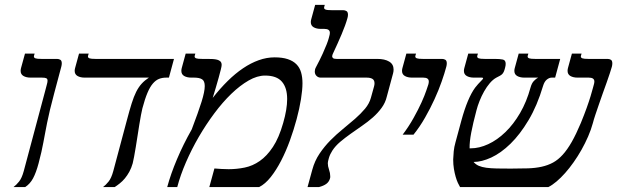

<svg xmlns="http://www.w3.org/2000/svg" viewBox="-20 -757 2519 777"><path d="M136.2 -96.2Q126 -58.1 113.8 -35.4Q101.6 -12.7 82 0H34.7Q45.9 -8.3 57.1 -22.2Q68.4 -36.1 76.2 -64.9L162.6 -388.2Q166.5 -403.8 169.4 -414.1Q172.4 -424.3 172.4 -430.2Q172.4 -438 167.2 -440.4Q162.1 -442.9 149.4 -442.9H104Q86.4 -442.9 75 -449.5Q63.5 -456.1 63.5 -470.2Q63.5 -475.1 64.9 -481L81.1 -540H120.1L117.7 -531.7Q117.2 -530.8 117.2 -528.3Q117.2 -523.4 123.3 -521Q129.4 -518.6 147.9 -518.6H210.9Q218.3 -518.6 224.1 -515.1Q230 -511.7 230 -500.5Q230 -494.1 228 -486.8L199.2 -378.9Q189 -340.8 182.1 -312Q175.3 -283.2 170.7 -260.3Q166 -237.3 162.6 -218.3Q159.2 -199.2 155.5 -180.7Q151.9 -162.1 147.5 -141.8Q143.1 -121.6 136.2 -96.2Z M684.1 -518.6 663.6 -442.9H652.8Q636.7 -442.9 623.5 -437.7Q610.4 -432.6 598.6 -418.9Q586.9 -405.3 576.7 -381.1Q566.4 -356.9 556.2 -318.4Q553.7 -308.6 550.5 -291.3Q547.4 -273.9 543.7 -252.2Q540 -230.5 536.6 -207Q533.2 -183.6 529.5 -162.1Q525.9 -140.6 522.7 -123Q519.5 -105.5 517.1 -96.2Q511.7 -77.1 503.4 -62Q495.1 -46.9 485.4 -35.2Q475.6 -23.4 464.8 -14.9Q454.1 -6.3 444.3 0H397Q408.2 -8.3 419.4 -22.2Q430.7 -36.1 438.5 -64.9L493.2 -269.5Q503.9 -310.1 512.7 -338.1Q521.5 -366.2 531.2 -385.5Q541 -404.8 553.2 -418.2Q565.4 -431.6 582.5 -442.9H322.8Q305.2 -442.9 293.7 -449.5Q282.2 -456.1 282.2 -470.2Q282.2 -475.1 283.7 -481L299.8 -540H338.9L336.4 -531.7Q335.9 -530.8 335.9 -528.3Q335.9 -523.4 342 -521Q348.1 -518.6 366.7 -518.6Z M756.3 -234.4Q782.7 -303.7 795.7 -345.2Q808.6 -386.7 808.6 -408.7Q808.6 -429.2 797.9 -436Q787.1 -442.9 765.6 -442.9H754.4Q736.8 -442.9 725.3 -449.5Q713.9 -456.1 713.9 -470.2Q713.9 -475.1 715.3 -481L731.4 -540H770.5L768.1 -531.7Q767.6 -530.8 767.6 -528.3Q767.6 -523.4 773.7 -521Q779.8 -518.6 798.3 -518.6H818.8Q829.6 -518.6 840.1 -518.1Q850.6 -517.6 858.9 -515.4Q867.2 -513.2 872.1 -508.3Q877 -503.4 877 -494.1Q877 -488.8 873.5 -475.1Q870.1 -461.4 865 -442.9Q859.9 -424.3 853.5 -402.8Q847.2 -381.3 840.8 -360.8Q870.6 -398.9 901.4 -429.2Q932.1 -459.5 963.6 -480.7Q995.1 -502 1027.1 -513.4Q1059.1 -524.9 1091.3 -524.9Q1123 -524.9 1144.8 -517.6Q1166.5 -510.3 1179.7 -496.8Q1192.9 -483.4 1198.5 -463.9Q1204.1 -444.3 1204.1 -419.9Q1204.1 -393.6 1198 -355.5Q1191.9 -317.4 1180.4 -274.7Q1168.9 -231.9 1153.1 -188.2Q1137.2 -144.5 1117.7 -106.7Q1098.1 -68.8 1075.7 -40.5Q1053.2 -12.2 1028.8 0H827.1L847.7 -75.2Q861.8 -74.2 876.5 -73.2Q891.1 -72.3 905.3 -72.3Q938 -72.3 970.2 -78.9Q1002.4 -85.4 1031.2 -105.5Q1060.1 -125.5 1084.5 -162.4Q1108.9 -199.2 1126 -259.3Q1142.1 -314.9 1142.1 -356.4Q1142.1 -401.9 1120.8 -426.5Q1099.6 -451.2 1052.7 -451.2Q1021 -451.2 986.1 -431.2Q951.2 -411.1 916 -377.2Q880.9 -343.3 847.2 -298.1Q813.5 -252.9 784.4 -202.9Q755.4 -152.8 732.7 -100.6Q710 -48.3 697.3 0H656.7Q670.9 -52.7 696.3 -112.8Q721.7 -172.9 755.4 -232.4Z M1315.4 -34.7Q1311.5 -21 1300.5 -12.9Q1289.6 -4.9 1271 0H1224.6L1243.7 -69.8Q1253.4 -106 1273.2 -135.3Q1293 -164.6 1317.1 -189Q1341.3 -213.4 1367.4 -234.6Q1393.6 -255.9 1416.7 -276.1Q1439.9 -296.4 1457.3 -317.1Q1474.6 -337.9 1481 -361.3L1493.7 -407.2Q1495.6 -413.6 1495.6 -419.9Q1495.6 -432.6 1487.3 -437.7Q1479 -442.9 1463.4 -442.9H1277.8Q1268.1 -442.9 1261 -449.7Q1253.9 -456.5 1253.9 -467.8Q1253.9 -471.7 1254.9 -475.8Q1255.9 -480 1258.3 -484.4Q1275.4 -516.6 1285.9 -539.8Q1296.4 -563 1302.2 -578.1Q1308.1 -593.3 1310.1 -601.3Q1312 -609.4 1313 -612.3Q1314.9 -618.7 1314.9 -624.5Q1314.9 -640.1 1292.5 -640.1H1278.3Q1260.7 -640.1 1249.3 -646.7Q1237.8 -653.3 1237.8 -667.5Q1237.8 -672.4 1239.3 -678.2L1255.4 -737.3H1294.4L1292 -729Q1291.5 -728 1291.5 -725.6Q1291.5 -720.7 1297.6 -718.3Q1303.7 -715.8 1322.3 -715.8H1368.7Q1376 -715.8 1382.1 -712.2Q1388.2 -708.5 1388.2 -697.3Q1388.2 -691.4 1386.2 -684.1Q1378.4 -655.8 1362.5 -618.4Q1346.7 -581.1 1327.6 -540.5Q1326.7 -538.1 1325.4 -535.2Q1324.2 -532.2 1324.2 -529.3Q1324.2 -524.9 1327.9 -521.7Q1331.5 -518.6 1342.3 -518.6H1506.8Q1537.1 -518.6 1554.9 -507.8Q1572.8 -497.1 1572.8 -475.6Q1572.8 -467.8 1570.8 -460.4L1545.4 -366.2Q1539.6 -341.3 1524.4 -320.6Q1509.3 -299.8 1488.8 -281.7Q1468.3 -263.7 1444.8 -247.6Q1421.4 -231.4 1398.7 -215.3Q1376 -199.2 1356.7 -182.9Q1337.4 -166.5 1325.2 -147.9Q1315.4 -132.8 1311 -117.7Q1306.6 -102.5 1306.6 -96.7Q1306.6 -84.5 1311.5 -70.6Q1316.4 -56.6 1316.4 -43.9Q1316.4 -41.5 1316.4 -39.3Q1316.4 -37.1 1315.4 -34.7Z M1609.4 -211.9Q1634.8 -245.6 1653.8 -279.8Q1672.9 -314 1685.8 -342.5Q1698.7 -371.1 1705.3 -390.9Q1711.9 -410.6 1713.4 -415Q1715.3 -421.4 1715.3 -427.2Q1715.3 -442.9 1692.9 -442.9H1647.5Q1629.9 -442.9 1618.4 -449.5Q1606.9 -456.1 1606.9 -470.2Q1606.9 -475.1 1608.4 -481L1624.5 -540H1663.6L1661.1 -531.7Q1660.6 -530.3 1660.6 -528.3Q1660.6 -523.4 1667 -521Q1673.3 -518.6 1691.4 -518.6H1769Q1776.4 -518.6 1782.2 -515.1Q1788.1 -511.7 1788.1 -500.5Q1788.1 -494.1 1786.1 -486.8Q1779.3 -460.9 1767.3 -426.8Q1755.4 -392.6 1738.5 -355.7Q1721.7 -318.8 1700.4 -281.5Q1679.2 -244.1 1653.3 -211.9Z M2127 -402.8Q2131.8 -420.4 2140.6 -429.4Q2149.4 -438.5 2157.7 -442.9H2102.1Q2084.5 -442.9 2073 -449.5Q2061.5 -456.1 2061.5 -470.2Q2061.5 -475.1 2063 -481L2079.1 -540H2118.2L2115.7 -531.7Q2115.2 -530.8 2115.2 -528.3Q2115.2 -523.4 2121.3 -521Q2127.4 -518.6 2146 -518.6H2247.1L2226.6 -442.9H2212.4Q2203.1 -442.9 2193.1 -435.1Q2183.1 -427.2 2177.7 -409.2Q2153.8 -329.1 2119.1 -271Q2084.5 -212.9 2045.9 -175.3Q2007.3 -137.7 1968.3 -119.6Q1929.2 -101.6 1896.5 -101.6Q1905.3 -91.3 1917.7 -85.9Q1930.2 -80.6 1948.2 -78.1Q1966.3 -75.7 1990.5 -75.2Q2014.6 -74.7 2046.9 -74.7Q2085.4 -74.7 2116.2 -75.7Q2147 -76.7 2172.1 -82.3Q2197.3 -87.9 2218 -99.1Q2238.8 -110.4 2257.3 -130.9Q2275.9 -151.4 2293.7 -182.6Q2311.5 -213.9 2330.6 -259.3Q2344.2 -292.5 2354 -319.8Q2363.8 -347.2 2369.9 -367.4Q2376 -387.7 2379.2 -399.9Q2382.3 -412.1 2383.3 -415Q2385.3 -421.4 2385.3 -427.2Q2385.3 -442.9 2362.8 -442.9H2317.4Q2299.8 -442.9 2288.3 -449.5Q2276.9 -456.1 2276.9 -470.2Q2276.9 -475.1 2278.3 -481L2294.4 -540H2333.5L2331.1 -531.7Q2330.6 -530.8 2330.6 -528.3Q2330.6 -523.4 2336.7 -521Q2342.8 -518.6 2361.3 -518.6H2439Q2446.3 -518.6 2452.1 -515.1Q2458 -511.7 2458 -500.5Q2458 -494.1 2456.1 -486.8Q2453.6 -477.5 2448 -460.7Q2442.4 -443.8 2435.1 -423.1Q2427.7 -402.3 2419.4 -379.4Q2411.1 -356.4 2403.6 -334.2Q2396 -312 2389.4 -292.5Q2382.8 -272.9 2379.4 -259.3Q2372.1 -232.4 2360.1 -204.8Q2348.1 -177.2 2333.3 -150.9Q2318.4 -124.5 2301.5 -100.6Q2284.7 -76.7 2267.1 -56.9Q2249.5 -37.1 2232.2 -22.5Q2214.8 -7.8 2199.2 0H1841.8Q1837.9 -6.3 1833 -16.8Q1828.1 -27.3 1824 -41.7Q1819.8 -56.2 1816.9 -73.7Q1814 -91.3 1814 -111.8Q1814.5 -127.4 1816.2 -144.8Q1817.9 -162.1 1823.2 -180.7L1847.2 -269.5Q1872.1 -360.4 1902.8 -402.3Q1908.7 -410.2 1914.6 -416.5Q1920.4 -422.9 1925 -427.5Q1929.7 -432.1 1932.4 -435.3Q1935.1 -438.5 1935.1 -440.4Q1935.1 -442.9 1929.2 -442.9H1897.9Q1880.4 -442.9 1868.9 -449.5Q1857.4 -456.1 1857.4 -470.2Q1857.4 -475.1 1858.9 -481L1875 -540H1914.1L1911.6 -531.7Q1911.1 -530.8 1911.1 -528.3Q1911.1 -523.4 1917.2 -521Q1923.3 -518.6 1941.9 -518.6H1982.4Q2002.9 -518.6 2014.6 -516.1Q2026.4 -513.7 2026.4 -499Q2026.4 -495.6 2025.9 -491.7Q2025.4 -487.8 2023.9 -482.4Q2021.5 -472.7 2018.8 -466.8Q2016.1 -460.9 2012.2 -457Q2008.3 -453.1 2002.7 -450.2Q1997.1 -447.3 1988.8 -442.9Q1975.1 -435.5 1962.4 -420.7Q1949.7 -405.8 1939.2 -387.2Q1928.7 -368.7 1920.7 -348.4Q1912.6 -328.1 1908.2 -310.5Q1894 -257.3 1887 -220.2Q1879.9 -183.1 1880.4 -156.7H1884.8Q1919.4 -156.7 1955.8 -173.6Q1992.2 -190.4 2025.1 -222.2Q2058.1 -253.9 2084.7 -299.6Q2111.3 -345.2 2127 -402.8Z"/></svg>

Font: Arian Grqi
Style: Italic
Weight: 400
Italic angle: -15°
Designer: Ruben Hakobyan (Tarumian)
Foundry: Ruben Hakobyan (Tarumian)
Version: Version 1.002